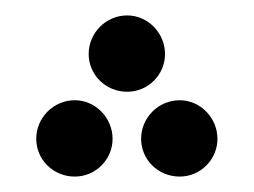

<svg xmlns="http://www.w3.org/2000/svg" viewBox="-20 -225 329 249"><path d="M145 -106C172 -106 194 -128 194 -155C194 -182 172 -205 145 -205C117 -205 95 -182 95 -155C95 -128 117 -106 145 -106ZM77 4C104 4 126 -18 126 -45C126 -72 104 -95 77 -95C49 -95 27 -72 27 -45C27 -18 49 4 77 4ZM213 4C240 4 262 -18 262 -45C262 -72 240 -95 213 -95C185 -95 163 -72 163 -45C163 -18 185 4 213 4Z"/></svg>

Font: Noto Sans Arabic UI
Style: Regular
Weight: 400
Designer: Monotype Design Team, Nadine Chahine and Nizar Qandah
Foundry: Monotype Imaging Inc.
Version: Version 2.010